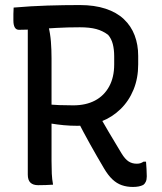

<svg xmlns="http://www.w3.org/2000/svg" viewBox="-20 -730 640 760"><path d="M359 -296Q385 -251 409.5 -209Q434 -167 461 -123Q475 -100 489 -91Q503 -82 521 -82Q530 -82 536 -84Q542 -86 548 -90H558Q559 -74 560 -61Q561 -48 561 -32Q561 -19 557 -10.5Q553 -2 547 2Q539 6 529 8Q519 10 506 10Q482 10 462 3Q442 -4 425 -20Q408 -36 392 -63Q363 -112 336.5 -159.5Q310 -207 285 -256ZM34 -700Q103 -706 168 -708Q233 -710 296 -710Q354 -710 398 -695.5Q442 -681 470.5 -654Q499 -627 513 -590Q527 -553 527 -509V-475Q527 -420 508.5 -375Q490 -330 457 -298Q424 -266 380.5 -249Q337 -232 287 -232Q258 -232 232 -234.5Q206 -237 182 -241L163 -236V-317Q189 -315 214 -314Q239 -313 270 -313Q320 -313 356 -332Q392 -351 412 -387.5Q432 -424 432 -475V-507Q432 -534 426.5 -555.5Q421 -577 408 -592Q387 -608 361 -615Q335 -622 296 -622Q247 -622 203 -619.5Q159 -617 121.5 -614.5Q84 -612 55 -612Q44 -612 38.5 -621.5Q33 -631 33 -649Q33 -663 33 -675Q33 -687 34 -700ZM190 1Q175 2 161 2.5Q147 3 131 3Q111 3 100.5 -7Q90 -17 90 -39Q90 -116 90 -192Q90 -268 90 -344Q90 -420 90 -496Q90 -572 90 -649H185L172 -625Q179 -597 181.5 -565.5Q184 -534 184 -499Q184 -433 184 -366Q184 -299 184 -231Q184 -163 184 -93Q184 -64 185 -42.5Q186 -21 190 1Z"/></svg>

Font: Rec Mono Semicasual
Style: Regular
Weight: 400
Version: Version 1.085; ttfautohint (v1.8.4.7-5d5b)